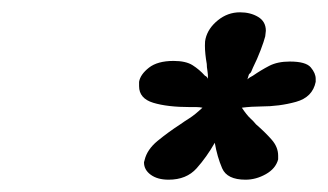

<svg xmlns="http://www.w3.org/2000/svg" viewBox="-20 -738 533 312"><path d="M273 -536Q280 -541 288 -546Q296 -551 309 -563Q304 -564 299 -564Q294 -564 289 -564Q252 -564 229 -571Q206 -578 206 -598V-605Q208 -617 222 -628Q236 -639 262 -639Q282 -639 293 -632Q304 -625 313 -615Q315 -614 316 -613Q317 -612 318 -610Q318 -618 317 -623.5Q316 -629 316 -634Q313 -651 313 -664Q313 -672 314 -675Q318 -692 334 -705Q350 -718 370 -718Q387 -718 399.5 -710.5Q412 -703 412 -688Q412 -686 411.5 -683.5Q411 -681 411 -679Q409 -671 403.5 -656.5Q398 -642 391 -628Q388 -620 386.5 -619Q385 -618 384.5 -617Q384 -616 382 -609Q384 -611 386.5 -612.5Q389 -614 391 -615Q404 -624 417.5 -631Q431 -638 451 -638Q477 -638 485 -628.5Q493 -619 493 -610V-605Q488 -580 461 -572.5Q434 -565 404 -565Q397 -565 389 -564.5Q381 -564 373 -563Q381 -551 386.5 -546Q392 -541 396 -536Q411 -523 421.5 -511Q432 -499 432 -485V-479Q428 -464 412 -455Q396 -446 379 -446Q349 -446 341 -464.5Q333 -483 329 -506Q316 -483 299.5 -464.5Q283 -446 254 -446Q236 -446 225 -454Q214 -462 214 -474Q214 -475 214.5 -476Q215 -477 215 -478Q219 -495 236 -509Q253 -523 273 -536Z"/></svg>

Font: Libertinus Serif Semibold Italic
Style: Regular
Weight: 600
Italic angle: -11.5°
Designer: Philipp H. Poll, Khaled Hosny
Foundry: Caleb Maclennan
Version: Version 7.051;RELEASE